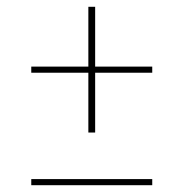

<svg xmlns="http://www.w3.org/2000/svg" viewBox="-20 -545 540 565"><path d="M240 -155V-331H72V-349H240V-525H260V-349H428V-331H260V-155ZM72 0V-18H428V0Z"/></svg>

Font: Iosevka SS18 Thin
Style: Regular
Weight: 100
Monospace: yes
Designer: Belleve Invis
Foundry: Belleve Invis
Version: Version 25.1.1; ttfautohint (v1.8.4)